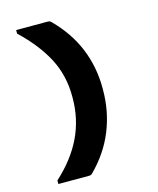

<svg xmlns="http://www.w3.org/2000/svg" viewBox="-126 -837 852 1038"><g transform="rotate(-15 300.0 -318.5)"><path d="M261 105Q255 111 250.5 112Q246 113 241 113H70V93Q168 4 216.5 -97.5Q265 -199 265 -317V-326Q265 -443 214.5 -539.5Q164 -636 65 -730V-750H241Q246 -750 250.5 -749Q255 -748 261 -742Q349 -654 392 -549.5Q435 -445 435 -326V-317Q435 -197 392 -90Q349 17 261 105Z"/></g></svg>

Font: Recursive Mn Lnr St XBd
Style: Regular
Weight: 800
Monospace: yes
Version: Version 1.079;hotconv 1.0.112;makeotfexe 2.5.65598; ttfautoh